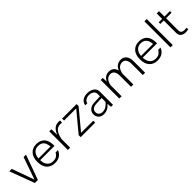

<svg xmlns="http://www.w3.org/2000/svg" viewBox="361 -2163 3635 3635"><g transform="rotate(-45 2179.0 -345.5)"><path d="M238.3 -57.1 392.1 -497.6H456.5L276.4 0H195.3L9.8 -497.6H75.2L233.4 -57.1Z M572.3 -233.9Q573.2 -150.4 615.2 -97.7Q657.2 -44.9 738.3 -44.9Q794.9 -44.9 830.6 -70.6Q866.2 -96.2 880.9 -131.3H944.8Q922.9 -67.9 869.4 -31.2Q815.9 5.4 736.8 5.4Q630.9 5.4 571 -61.8Q511.2 -128.9 511.2 -248.5Q511.2 -369.6 571.3 -435.8Q631.3 -502 732.4 -502Q813.5 -502 863.5 -468Q913.6 -434.1 935.5 -373.8Q957.5 -313.5 955.1 -233.9ZM573.2 -279.3H893.1Q890.1 -328.1 874 -367.4Q857.9 -406.7 824 -429.9Q790 -453.1 732.9 -453.1Q659.7 -453.1 618.4 -404.5Q577.1 -356 573.2 -279.3Z M1079.6 -497.6H1136.2L1139.6 -341.8Q1163.1 -410.6 1208.5 -456.5Q1253.9 -502.4 1333.5 -502.4Q1354 -502.4 1371.6 -498L1365.2 -441.9Q1352.1 -447.3 1326.2 -447.3Q1269 -447.3 1232.2 -418.5Q1195.3 -389.6 1173.8 -341.1Q1152.3 -292.5 1141.6 -232.4L1141.1 -232.9V0H1079.6Z M1422.4 -444.8V-497.6H1811V-443.8L1485.4 -52.2H1811V0H1422.4V-54.2L1747.6 -444.8Z M2288.6 -353V0H2234.9L2227.5 -86.9Q2187 -39.1 2141.6 -16.8Q2096.2 5.4 2043.9 5.4Q1977.1 5.4 1937.5 -33.7Q1897.9 -72.8 1897.9 -135.7Q1897.9 -197.8 1943.1 -238Q1988.3 -278.3 2070.8 -281.7L2227.1 -288.6V-353Q2227.1 -401.9 2188.2 -427.5Q2149.4 -453.1 2096.7 -453.1Q2043.9 -453.1 2008.3 -429Q1972.7 -404.8 1965.8 -364.7H1910.6Q1916.5 -427.2 1968 -464.6Q2019.5 -502 2099.1 -502Q2151.9 -502 2194.8 -484.6Q2237.8 -467.3 2263.2 -434.1Q2288.6 -400.9 2288.6 -353ZM1953.6 -139.6Q1953.6 -96.7 1980.5 -69.8Q2007.3 -43 2054.2 -43Q2104.5 -43 2143.6 -64.7Q2182.6 -86.4 2227.1 -137.7V-244.1L2076.2 -237.3Q2017.1 -234.4 1985.4 -207.5Q1953.6 -180.7 1953.6 -139.6Z M2456.1 -497.6H2510.7L2515.6 -394.5Q2565.9 -502 2678.7 -502Q2735.8 -502 2773.4 -470Q2811 -438 2824.7 -381.3Q2873.5 -502 2993.7 -502Q3066.4 -502 3106.9 -450.9Q3147.5 -399.9 3147.5 -312V0H3085.4V-303.7Q3085.4 -370.6 3057.4 -409.7Q3029.3 -448.7 2978.5 -448.7Q2920.4 -448.7 2882.6 -407Q2844.7 -365.2 2832.5 -288.1V0H2770.5V-303.7Q2770.5 -370.6 2742.4 -409.7Q2714.4 -448.7 2663.6 -448.7Q2606 -448.7 2568.4 -408Q2530.8 -367.2 2518.1 -291V0H2456.1Z M3317.9 -233.9Q3318.8 -150.4 3360.8 -97.7Q3402.8 -44.9 3483.9 -44.9Q3540.5 -44.9 3576.2 -70.6Q3611.8 -96.2 3626.5 -131.3H3690.4Q3668.5 -67.9 3615 -31.2Q3561.5 5.4 3482.4 5.4Q3376.5 5.4 3316.7 -61.8Q3256.8 -128.9 3256.8 -248.5Q3256.8 -369.6 3316.9 -435.8Q3377 -502 3478 -502Q3559.1 -502 3609.1 -468Q3659.2 -434.1 3681.2 -373.8Q3703.1 -313.5 3700.7 -233.9ZM3318.8 -279.3H3638.7Q3635.7 -328.1 3619.6 -367.4Q3603.5 -406.7 3569.6 -429.9Q3535.6 -453.1 3478.5 -453.1Q3405.3 -453.1 3364 -404.5Q3322.8 -356 3318.8 -279.3Z M3888.2 0H3826.2V-697.3H3888.2Z M4300.8 -49.3 4309.6 -6.3Q4292 -1.5 4272.7 1.7Q4253.4 4.9 4233.9 4.9Q4176.3 4.9 4136.2 -23.9Q4096.2 -52.7 4096.2 -117.7V-449.2H4004.9V-492.7H4096.2V-638.2H4158.2V-492.7H4305.2V-449.2H4158.2V-123.5Q4158.2 -82 4181.2 -62.7Q4204.1 -43.5 4244.6 -43.5Q4259.8 -43.5 4275.4 -45.4Q4291 -47.4 4300.8 -49.3Z"/></g></svg>

Font: Estedad-FD Light
Style: Regular
Weight: 300
Designer: Amin Abedi
Version: Version 7.3